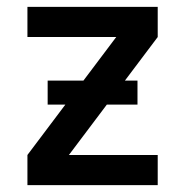

<svg xmlns="http://www.w3.org/2000/svg" viewBox="-20 -540 540 560"><path d="M60 0V-88L319 -432H60V-520H440V-432L181 -88H440V0ZM119 -235V-305H381V-235Z"/></svg>

Font: Zed Sans Semibold
Style: Regular
Weight: 600
Designer: Belleve Invis
Foundry: Belleve Invis
Version: Version 1.0.0; ttfautohint (v1.8.4)